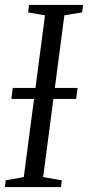

<svg xmlns="http://www.w3.org/2000/svg" viewBox="-21 -763 358 783"><path d="M-1 0 2 -27.5 76 -41 162.5 -700.5 93.5 -712.5 97.5 -743H317.5L314 -712.5L241.5 -700.5L155 -41L231 -27.5L228 0ZM25.5 -359.5 31 -404.5H295.5L289.5 -359.5Z"/></svg>

Font: Merriweather 72pt Light
Style: Italic
Weight: 300
Italic angle: -7.8°
Version: Version 2.101